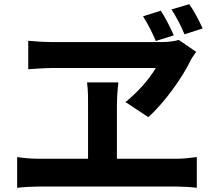

<svg xmlns="http://www.w3.org/2000/svg" viewBox="-20 -881 1040 918"><path d="M949 -745C932 -782 909 -827 885 -861L800 -836C824 -798 845 -759 862 -717ZM811 -712C795 -748 772 -794 749 -830L664 -803C688 -765 708 -725 725 -685ZM725 -556C695 -505 644 -445 580 -393L689 -321C764 -387 853 -511 891 -592C898 -606 908 -618 918 -633L835 -690C813 -684 786 -680 757 -680H224C190 -680 149 -683 115 -686V-550C115 -550 194 -556 234 -556ZM539 -122V-371C539 -405 541 -445 546 -487H396C402 -446 401 -404 401 -372V-122H163C131 -122 94 -125 62 -130V17C96 13 132 11 163 11H826C849 11 892 13 921 17V-130C894 -127 862 -122 826 -122Z"/></svg>

Font: Noto Sans Japanese Bold
Style: Bold
Weight: 700
Designer: Ryoko NISHIZUKA (kana & ideographs); Paul D. Hunt (Latin, Greek & Cyrillic); Wenlong ZHANG (bopomofo); Sandoll Communica
Foundry: Adobe Systems Incorporated
Version: Version 1.000;PS 1;hotconv 1.0.78;makeotf.lib2.5.61930